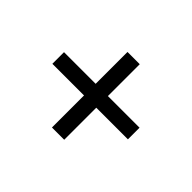

<svg xmlns="http://www.w3.org/2000/svg" viewBox="-87 -621 665 665"><g transform="rotate(45 245.0 -289.0)"><path d="M215 -261H60V-318H215V-474H275V-318H430V-261H275V-104H215Z"/></g></svg>

Font: Cherry Swash
Style: Regular
Weight: 400
Designer: Kasatkina Nataliya
Foundry: Nataliya Kasatkina
Version: Version 1.001